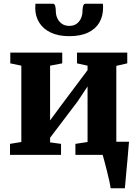

<svg xmlns="http://www.w3.org/2000/svg" viewBox="-20 -835 743 1035"><path d="M576.5 180Q574.5 164.5 568.8 138.5Q563 112.5 556 84.8Q549 57 542.8 33.8Q536.5 10.5 533.5 0L498 -71H675.5Q674 -57 672 -31.2Q670 -5.5 667.2 25.5Q664.5 56.5 661.5 87Q658.5 117.5 656.5 142.5Q654.5 167.5 653 180ZM34 0V-59.5L95 -69.5V-481L35.5 -493.5V-551.5H315.5V-493.5L250 -481V-186L304.5 -260L452 -457V-481L395 -493.5V-551.5H666V-493.5L607 -480V-69.5L669 -59.5V0H386.5V-59.5L452 -69.5V-369L397.5 -287L250 -92.5V-67.5L309 -59.5V0ZM264 -815Q275.5 -815 278.2 -800.5Q281 -786 281 -772.5Q281 -755 288.8 -737.2Q296.5 -719.5 312.8 -707.5Q329 -695.5 354 -695.5Q378.5 -695.5 394 -707.5Q409.5 -719.5 417 -737.2Q424.5 -755 424.5 -772.5Q424.5 -786 427.5 -800.5Q430.5 -815 441.5 -815H534.5Q535.5 -810.5 535.5 -803.2Q535.5 -796 535.5 -791.5Q535.5 -748.5 515.8 -714Q496 -679.5 455.5 -659.8Q415 -640 353 -640Q294 -640 253 -659.8Q212 -679.5 191 -714Q170 -748.5 170 -791.5Q170 -797.5 170.5 -803.2Q171 -809 171 -815Z"/></svg>

Font: Merriweather 28pt ExtraBold
Style: Regular
Weight: 800
Version: Version 2.100